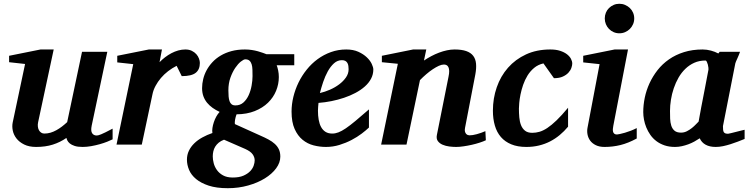

<svg xmlns="http://www.w3.org/2000/svg" viewBox="-20 -760 3936 1009"><path d="M571.8 -27.8Q561.5 -22.5 543.7 -15.4Q525.9 -8.3 504.2 -2.2Q482.4 3.9 459 8.1Q435.5 12.2 414.1 12.2Q388.2 12.2 372.1 6.8Q356 1.5 346.9 -6.1Q337.9 -13.7 334 -21.7Q330.1 -29.8 329.1 -35.2Q295.9 -12.2 257.3 0Q218.8 12.2 169.9 12.2Q132.8 12.2 107.2 -0.5Q81.5 -13.2 66.7 -32.2Q51.8 -51.3 47.1 -74Q42.5 -96.7 46.9 -117.2L111.8 -423.8L27.8 -433.1V-466.8L192.9 -500H262.2L180.2 -117.2Q177.7 -105.5 179 -94.7Q180.2 -84 184.6 -75.9Q189 -67.9 196.3 -63Q203.6 -58.1 212.9 -58.1Q229.5 -58.1 245.4 -62.7Q261.2 -67.4 276.1 -75.7Q291 -84 305.2 -94.7Q319.3 -105.5 333 -118.2L411.1 -487.8H543.9L461.9 -100.1Q456.1 -72.3 464.1 -60.1Q472.2 -47.9 487.8 -47.9Q491.7 -47.9 496.8 -49.1Q502 -50.3 511 -54Q520 -57.6 534.4 -64.7Q548.8 -71.8 571.8 -84Z M1030.3 -429.2Q1030.3 -394.5 1008.3 -377.2Q986.3 -359.9 935.1 -359.9L908.2 -414.1Q884.8 -402.3 863.5 -386Q842.3 -369.6 825.7 -350.1Q809.1 -330.6 797.4 -308.6Q785.6 -286.6 781.2 -264.2L725.1 0H592.3L680.2 -422.9L596.2 -432.1V-466.8L762.2 -500H831.1L818.4 -433.1Q831.5 -446.8 847.4 -459Q863.3 -471.2 880.9 -480.5Q898.4 -489.7 917 -494.9Q935.5 -500 954.1 -500Q973.6 -500 988 -492.9Q1002.4 -485.8 1011.7 -475.3Q1021 -464.8 1025.6 -452.4Q1030.3 -439.9 1030.3 -429.2Z M1318.4 83Q1318.4 65.9 1307.6 50.8Q1296.9 35.6 1269 22.9L1157.2 -25.9Q1140.6 -19.5 1129.4 -10.3Q1118.2 -1 1111.1 10.5Q1104 22 1101.1 35.2Q1098.1 48.3 1098.1 62Q1098.1 78.1 1103 97.4Q1107.9 116.7 1119.9 133.5Q1131.8 150.4 1152.1 161.6Q1172.4 172.9 1203.1 172.9Q1237.3 172.9 1259.5 163.1Q1281.7 153.3 1294.9 139.4Q1308.1 125.5 1313.2 110.1Q1318.4 94.7 1318.4 83ZM1307.1 -359.9Q1307.1 -377.4 1306.6 -393.6Q1306.2 -409.7 1302.5 -421.9Q1298.8 -434.1 1291 -441.2Q1283.2 -448.2 1269 -448.2Q1260.7 -448.2 1245.8 -436.5Q1231 -424.8 1216.3 -403.3Q1201.7 -381.8 1190.9 -351.8Q1180.2 -321.8 1180.2 -285.2Q1180.2 -267.6 1181.4 -253.2Q1182.6 -238.8 1186.3 -228.3Q1189.9 -217.8 1197.3 -211.9Q1204.6 -206.1 1217.3 -206.1Q1242.2 -206.1 1259.3 -221.4Q1276.4 -236.8 1286.9 -260Q1297.4 -283.2 1302.2 -310.1Q1307.1 -336.9 1307.1 -359.9ZM1434.1 -417Q1438.5 -405.8 1441.9 -389.4Q1445.3 -373 1445.3 -355Q1445.3 -317.9 1430.9 -282.7Q1416.5 -247.6 1388.4 -220.2Q1360.4 -192.9 1318.8 -176.3Q1277.3 -159.7 1223.1 -159.2Q1217.8 -145 1215.3 -130.6Q1212.9 -116.2 1214.4 -107.9L1347.2 -47.9Q1371.1 -37.6 1390.6 -27.1Q1410.2 -16.6 1424.1 -3.9Q1438 8.8 1445.6 24.9Q1453.1 41 1453.1 63Q1453.1 94.7 1431.2 124.5Q1409.2 154.3 1371.6 177.5Q1334 200.7 1283.9 214.8Q1233.9 229 1177.2 229Q1117.7 229 1076.9 215.6Q1036.1 202.1 1010.5 180.9Q984.9 159.7 973.6 132.8Q962.4 106 962.4 79.1Q962.4 53.7 972.7 32.2Q982.9 10.7 1001 -6.8Q1019 -24.4 1043.5 -37.8Q1067.9 -51.3 1096.2 -61Q1094.2 -72.8 1096.4 -87.6Q1098.6 -102.5 1103.8 -117.9Q1108.9 -133.3 1116.7 -147.5Q1124.5 -161.6 1134.3 -171.9Q1114.3 -181.2 1097.4 -193.1Q1080.6 -205.1 1068.1 -220.2Q1055.7 -235.4 1048.8 -254.4Q1042 -273.4 1042 -296.9Q1042 -320.3 1047.9 -344.5Q1053.7 -368.7 1065.9 -391.1Q1078.1 -413.6 1096.4 -433.3Q1114.7 -453.1 1139.9 -468Q1165 -482.9 1196.8 -491.5Q1228.5 -500 1267.1 -500Q1286.1 -500 1303.5 -497.3Q1320.8 -494.6 1335.4 -490.5Q1350.1 -486.3 1361.6 -482.2Q1373 -478 1380.4 -475.1H1526.4V-417Z M1812 -396Q1812 -404.8 1810.8 -413.3Q1809.6 -421.9 1805.9 -428.7Q1802.2 -435.5 1795.2 -439.7Q1788.1 -443.8 1776.9 -443.8Q1753.4 -443.8 1735.1 -427.2Q1716.8 -410.6 1702.6 -385Q1688.5 -359.4 1678.2 -328.9Q1668 -298.3 1661.1 -271Q1687 -276.9 1713.9 -288.6Q1740.7 -300.3 1762.5 -316.7Q1784.2 -333 1798.1 -353Q1812 -373 1812 -396ZM1941.9 -395Q1941.9 -368.7 1929.9 -346.2Q1918 -323.7 1897 -305.2Q1876 -286.6 1847.9 -271.7Q1819.8 -256.8 1787.8 -246.1Q1755.9 -235.4 1721.4 -228.5Q1687 -221.7 1653.8 -219.2Q1652.8 -210 1651.9 -198.2Q1650.9 -186.5 1650.9 -178.2Q1650.9 -152.3 1654.8 -130.4Q1658.7 -108.4 1667.5 -92.3Q1676.3 -76.2 1690.7 -67.1Q1705.1 -58.1 1726.1 -58.1Q1742.2 -58.1 1758.8 -64.5Q1775.4 -70.8 1797.4 -85.7Q1819.3 -100.6 1848.6 -125Q1877.9 -149.4 1918.9 -185.1V-89.8Q1904.3 -75.7 1880.9 -57.9Q1857.4 -40 1827.6 -24.4Q1797.9 -8.8 1763.7 1.7Q1729.5 12.2 1692.9 12.2Q1660.2 12.2 1627.9 3.9Q1595.7 -4.4 1570.1 -25.4Q1544.4 -46.4 1528.3 -82.3Q1512.2 -118.2 1512.2 -173.8Q1512.2 -211.9 1521.7 -251Q1531.2 -290 1548.8 -326.2Q1566.4 -362.3 1591.8 -394Q1617.2 -425.8 1649.2 -449.2Q1681.2 -472.7 1719.2 -486.3Q1757.3 -500 1799.8 -500Q1836.4 -500 1863.3 -487.8Q1890.1 -475.6 1907.7 -458.7Q1925.3 -441.9 1933.6 -424.1Q1941.9 -406.2 1941.9 -395Z M2533.2 -22.9Q2520 -16.6 2500.5 -10.3Q2481 -3.9 2459.2 1Q2437.5 5.9 2415.8 9Q2394 12.2 2377 12.2Q2360.4 12.2 2341.1 9.8Q2321.8 7.3 2305.9 0.5Q2290 -6.3 2281 -18.6Q2272 -30.8 2275.9 -50.8L2336.9 -356Q2340.8 -374 2340.6 -386.5Q2340.3 -398.9 2336.7 -406.7Q2333 -414.6 2326.9 -417.7Q2320.8 -420.9 2313 -420.9Q2301.3 -420.9 2286.1 -414.1Q2271 -407.2 2254.2 -396Q2237.3 -384.8 2220 -369.9Q2202.6 -355 2187 -338.9L2116.2 0H1982.9L2070.8 -424.8L1986.8 -433.1V-466.8L2150.9 -500H2220.2L2208 -441.9Q2226.1 -454.1 2246.3 -464.8Q2266.6 -475.6 2287.4 -483.4Q2308.1 -491.2 2328.9 -495.6Q2349.6 -500 2369.1 -500Q2406.2 -500 2430.4 -491.5Q2454.6 -482.9 2467 -466.3Q2479.5 -449.7 2481.7 -425.3Q2483.9 -400.9 2478 -369.1L2423.8 -87.9Q2421.4 -75.7 2423.6 -68.1Q2425.8 -60.5 2429.9 -56.2Q2434.1 -51.8 2439 -50.3Q2443.8 -48.8 2447.8 -48.8Q2463.4 -48.8 2485.8 -54.9Q2508.3 -61 2530.8 -70.8Z M2987.3 -425.8Q2987.3 -417 2982.9 -403.8Q2978.5 -390.6 2967.5 -378.4Q2956.5 -366.2 2938 -357.7Q2919.4 -349.1 2891.1 -349.1L2835.9 -426.8Q2807.6 -420.4 2787.1 -403.3Q2766.6 -386.2 2752.4 -363.3Q2738.3 -340.3 2729.2 -314Q2720.2 -287.6 2715.3 -263.2Q2710.4 -238.8 2708.7 -219Q2707 -199.2 2707 -189Q2707 -166 2709 -143.3Q2710.9 -120.6 2718 -102.5Q2725.1 -84.5 2739 -73.2Q2752.9 -62 2777.3 -62Q2795.9 -62 2814.9 -67.4Q2834 -72.8 2856.2 -87.4Q2878.4 -102.1 2905 -127.7Q2931.6 -153.3 2965.3 -193.8V-94.2Q2944.8 -69.8 2921.4 -50.3Q2897.9 -30.8 2870.8 -16.8Q2843.8 -2.9 2812.7 4.6Q2781.7 12.2 2746.1 12.2Q2700.2 12.2 2667 -1.5Q2633.8 -15.1 2612.3 -40Q2590.8 -64.9 2580.6 -100.1Q2570.3 -135.3 2570.3 -178.2Q2570.3 -243.2 2590.6 -301.5Q2610.8 -359.9 2649.7 -404.1Q2688.5 -448.2 2744.4 -474.1Q2800.3 -500 2872.1 -500Q2901.9 -500 2923.6 -492.9Q2945.3 -485.8 2959.5 -474.9Q2973.6 -463.9 2980.5 -450.9Q2987.3 -438 2987.3 -425.8Z M3326.2 -32.2Q3281.2 -7.8 3240.7 2.2Q3200.2 12.2 3157.2 12.2Q3129.9 12.2 3111.1 2.9Q3092.3 -6.3 3081.5 -21Q3070.8 -35.6 3067.4 -54Q3064 -72.3 3067.9 -90.8L3130.9 -422.9L3044.9 -432.1V-466.8L3210 -500H3280.3L3203.1 -99.1Q3201.2 -90.3 3200.7 -82Q3200.2 -73.7 3201.9 -67.4Q3203.6 -61 3208.5 -57.1Q3213.4 -53.2 3222.2 -53.2Q3226.1 -53.2 3237.5 -55.7Q3249 -58.1 3264.2 -62.5Q3279.3 -66.9 3295.7 -73.2Q3312 -79.6 3326.2 -86.9ZM3313 -663.1Q3313 -647 3306.9 -632.8Q3300.8 -618.7 3290 -607.9Q3279.3 -597.2 3265.1 -591.1Q3251 -585 3234.9 -585Q3218.8 -585 3204.8 -591.1Q3190.9 -597.2 3180.4 -607.9Q3169.9 -618.7 3164.1 -632.8Q3158.2 -647 3158.2 -663.1Q3158.2 -679.2 3164.1 -693.4Q3169.9 -707.5 3180.4 -717.8Q3190.9 -728 3204.8 -734.1Q3218.8 -740.2 3234.9 -740.2Q3251 -740.2 3265.1 -734.1Q3279.3 -728 3290 -717.8Q3300.8 -707.5 3306.9 -693.4Q3313 -679.2 3313 -663.1Z M3703.1 -394Q3703.6 -396 3702.9 -403.8Q3702.1 -411.6 3700 -420.2Q3697.8 -428.7 3694.6 -435.3Q3691.4 -441.9 3687 -441.9Q3654.8 -441.9 3628.7 -430.2Q3602.5 -418.5 3581.8 -398.4Q3561 -378.4 3545.9 -352.1Q3530.8 -325.7 3520.8 -296.1Q3510.7 -266.6 3505.9 -235.8Q3501 -205.1 3501 -176.8Q3501 -156.7 3501.7 -136.7Q3502.4 -116.7 3507.6 -100.1Q3512.7 -83.5 3524.7 -73.2Q3536.6 -63 3559.1 -63Q3575.2 -63 3589.6 -70.3Q3604 -77.6 3616 -87.2Q3627.9 -96.7 3637 -106.4Q3646 -116.2 3651.4 -121.1Q3654.8 -141.1 3657 -152.1Q3659.2 -163.1 3660.9 -173.1Q3662.6 -183.1 3665 -195.8Q3667.5 -208.5 3672.1 -232.2Q3676.8 -255.9 3684.1 -294.2Q3691.4 -332.5 3703.1 -394ZM3893.1 -29.8Q3876 -22.9 3857.2 -15.6Q3838.4 -8.3 3818.8 -2.2Q3799.3 3.9 3779.8 8.1Q3760.3 12.2 3741.2 12.2Q3709.5 12.2 3688.2 0.5Q3667 -11.2 3657.2 -33.2Q3644 -24.4 3628.9 -16.1Q3613.8 -7.8 3597.2 -1.7Q3580.6 4.4 3563 8.3Q3545.4 12.2 3527.3 12.2Q3496.6 12.2 3472.2 3.9Q3447.8 -4.4 3429.2 -18.6Q3410.6 -32.7 3397.7 -51.3Q3384.8 -69.8 3376.5 -90.1Q3368.2 -110.4 3364.3 -131.3Q3360.4 -152.3 3360.4 -170.9Q3360.4 -208 3368.4 -246.8Q3376.5 -285.6 3393.3 -322.3Q3410.2 -358.9 3435.5 -391.4Q3460.9 -423.8 3495.6 -448Q3530.3 -472.2 3574.5 -486.1Q3618.7 -500 3672.4 -500Q3694.3 -500 3716.1 -494.1Q3737.8 -488.3 3754.9 -479L3762.2 -487.8H3869.1Q3866.7 -480.5 3862.8 -471.2Q3858.9 -461.9 3855 -453.1Q3851.1 -444.3 3847.9 -437.3Q3844.7 -430.2 3844.2 -426.8L3779.3 -97.2Q3779.3 -85.9 3780 -78.1Q3780.8 -70.3 3783.7 -65.7Q3786.6 -61 3792 -59.1Q3797.4 -57.1 3806.2 -57.1Q3808.1 -57.1 3820.6 -60.1Q3833 -63 3847.9 -66.9Q3862.8 -70.8 3876 -74Q3889.2 -77.1 3893.1 -78.1Z"/></svg>

Font: Charis SIL Cyr
Style: Bold Italic
Weight: 700
Italic angle: -11°
Foundry: SIL International
Version: Version 5.000